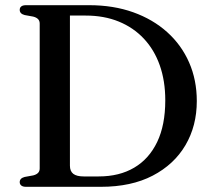

<svg xmlns="http://www.w3.org/2000/svg" viewBox="-20 -720 821 740"><path d="M56 -18Q56 -33 75 -38L108 -44Q120 -47 126.5 -53.5Q133 -60 133 -71V-629Q133 -640 126.5 -646.5Q120 -653 108 -656L75 -662Q56 -667 56 -682Q56 -690.5 62 -695.2Q68 -700 80.5 -700H323.5Q417 -700 493.2 -672.8Q569.5 -645.5 624.5 -596Q679.5 -546.5 709 -479Q738.5 -411.5 738.5 -330.5Q738.5 -235 694.8 -160.5Q651 -86 568.5 -43Q486 0 368.5 0H80.5Q68 0 62 -5Q56 -10 56 -18ZM360.5 -40Q440 -40 497.2 -73.8Q554.5 -107.5 585.8 -172.8Q617 -238 617 -333.5Q617 -408 595.8 -468.2Q574.5 -528.5 534.2 -571.2Q494 -614 437.5 -637Q381 -660 310.5 -660H249.5V-81.5Q249.5 -60 262.5 -50Q275.5 -40 302.5 -40Z"/></svg>

Font: Fraunces Wonky
Style: Regular
Weight: 400
Version: Version 1.000;[b76b70a41]